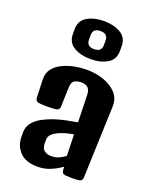

<svg xmlns="http://www.w3.org/2000/svg" viewBox="-161 -969 852 1064"><g transform="rotate(20 265.0 -436.5)"><path d="M192.4 5.9Q124 5.9 89.4 -29.5Q54.7 -64.9 53.7 -115.7L53.2 -142.1Q52.7 -178.7 73.2 -203.6Q93.8 -228.5 125.2 -245.1Q156.7 -261.7 188.5 -272Q219.7 -282.2 254.2 -289.6Q288.6 -296.9 320.8 -302.2L316.4 -463.9Q314.9 -516.6 263.7 -516.6Q238.8 -516.6 222.9 -506.8Q207 -497.1 206.1 -464.4L202.6 -353.5Q202.1 -335.4 189.5 -330.6Q176.8 -325.7 128.9 -325.7Q84.5 -325.7 72.5 -330.6Q60.5 -335.4 59.6 -353.5L55.7 -457.5Q54.2 -496.6 75.2 -522.7Q96.2 -548.8 129.4 -564.2Q162.6 -579.6 199.2 -586.2Q235.8 -592.8 265.1 -592.8Q321.3 -592.8 368.7 -576.2Q416 -559.6 444.3 -528.1Q472.7 -496.6 471.2 -451.7L456.1 -27.8Q455.6 -9.8 444.3 -4.9Q433.1 0 392.1 0Q354.5 0 344.5 -4.9Q334.5 -9.8 333.5 -27.8L333 -44.9Q306.6 -25.4 271 -9.8Q235.4 5.9 192.4 5.9ZM187 -130.4Q187 -100.6 203.1 -87.9Q219.2 -75.2 242.2 -75.2Q270.5 -75.2 291 -84.7Q311.5 -94.2 326.2 -106.4L322.8 -231.9Q272 -222.7 240.7 -209Q216.8 -198.2 201.9 -184.6Q187 -170.9 187 -149.4ZM265.1 -654.8Q207.5 -654.8 167 -678.5Q126.5 -702.1 126.5 -752.9V-780.8Q126.5 -831.5 167 -855.2Q207.5 -878.9 265.1 -878.9Q323.2 -878.9 363.5 -855.2Q403.8 -831.5 403.8 -780.8V-752.9Q403.8 -702.1 363.5 -678.5Q323.2 -654.8 265.1 -654.8ZM265.1 -713.4Q309.1 -713.4 309.1 -753.4V-780.3Q309.1 -820.3 265.1 -820.3Q221.2 -820.3 221.2 -780.3V-753.4Q221.2 -713.4 265.1 -713.4Z"/></g></svg>

Font: Denk One
Style: Regular
Weight: 400
Designer: Irina Smirnova, Eben Sorkin
Foundry: Sorkin Type Co.f
Version: Version 1.004; ttfautohint (v1.8.4.7-5d5b);gftools[0.9.23]